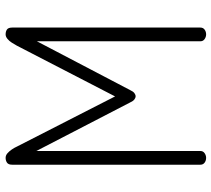

<svg xmlns="http://www.w3.org/2000/svg" viewBox="-56 -716 771 700"><g transform="rotate(-90 330.0 -365.5)"><path d="M105 0Q95 0 87.5 -5.5Q80 -11 80 -21V-707Q80 -721 87.5 -726Q95 -731 105 -731Q114 -731 121.5 -724.5Q129 -718 135.5 -708.5Q142 -699 146 -690L329 -332L514 -690Q519 -699 525 -708.5Q531 -718 539 -724.5Q547 -731 555 -731Q566 -731 573 -726Q580 -721 580 -707V-21Q580 -11 572.5 -5.5Q565 0 555 0Q546 0 538 -5.5Q530 -11 530 -21V-617L352 -277Q347 -266 341 -261.5Q335 -257 329 -257Q324 -257 318 -261.5Q312 -266 307 -277L130 -619V-21Q130 -11 122 -5.5Q114 0 105 0Z"/></g></svg>

Font: Dosis Light
Style: Regular
Weight: 300
Designer: EdgarTolentino, PabloImpallari, IginoMarini
Foundry: EdgarTolentino, PabloImpallari, IginoMarini
Version: Version 3.001; ttfautohint (v1.8.2)